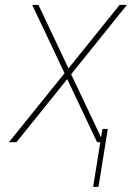

<svg xmlns="http://www.w3.org/2000/svg" viewBox="-20 -565 540 763"><path d="M132.8 -545.5 252.1 -293.3 455.3 -545.5H484.4L262.8 -269.9L390.6 0H365.8L247.2 -250.7L45.5 0H15.6L236.5 -274.1L108 -545.5ZM408.4 -52.6 371.4 177.6H350.1L387.1 -52.6Z"/></svg>

Font: Inter Thin  BETA
Style: Italic
Weight: 100
Italic angle: -9.39999°
Designer: Rasmus Andersson
Foundry: rsms
Version: Version 3.011;git-f93a4a705